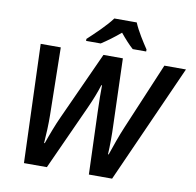

<svg xmlns="http://www.w3.org/2000/svg" viewBox="-97 -1038 1165 1139"><g transform="rotate(10 485.5 -469.0)"><path d="M358 -790V-778H446C483 -802 521 -830 560 -863C585 -832 616 -798 639 -778H720V-790C694 -829 655 -889 635 -938H500C468 -893 396 -825 358 -790ZM121 0H259L437 -391C461 -444 478 -487 493 -535H497C496 -488 497 -447 499 -376L512 0H652L971 -714H841L670 -309C649 -259 625 -192 607 -138H603C606 -190 606 -262 604 -307L591 -714H474L288 -306C266 -259 240 -190 222 -138H218C222 -190 225 -255 224 -307L217 -714H96Z"/></g></svg>

Font: Noto Sans SemiBold
Style: Italic
Weight: 600
Italic angle: -12°
Designer: Monotype Design Team
Foundry: Monotype Imaging Inc.
Version: Version 2.013